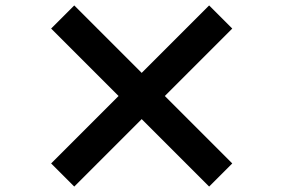

<svg xmlns="http://www.w3.org/2000/svg" viewBox="-20 -735 1040 706"><path d="M749 -49 834 -134 586 -382 834 -630 749 -715 501 -467 253 -715 168 -630 416 -382 168 -134 253 -49 501 -297Z"/></svg>

Font: Noto Sans HK Black
Style: Regular
Weight: 900
Designer: Ryoko NISHIZUKA 西塚涼子 (kana, bopomofo & ideographs); Paul D. Hunt (Latin, Greek & Cyrillic); Sandoll Communications 산돌커뮤니
Foundry: Adobe
Version: Version 2.004;hotconv 1.0.118;makeotfexe 2.5.65603